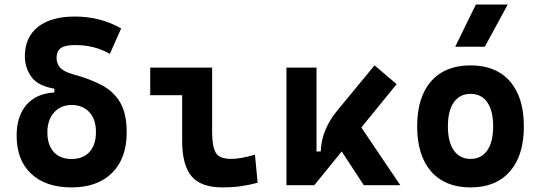

<svg xmlns="http://www.w3.org/2000/svg" viewBox="-20 -815 2384 845"><path d="M294.9 9.8Q181.2 9.8 117.2 -50.3Q53.2 -110.4 53.2 -217.8Q53.2 -303.7 96.4 -353.5Q139.6 -403.3 219.2 -408.2V-424.8Q146.5 -437 117.9 -477.1Q89.4 -517.1 89.4 -566.9Q89.4 -650.9 147 -696.5Q204.6 -742.2 309.6 -742.2Q421.9 -742.2 513.2 -689.9L463.4 -577.6Q397.9 -616.7 309.6 -616.7Q267.1 -616.7 248 -603.5Q229 -590.3 229 -560.5Q229 -534.7 244.9 -517.1Q260.7 -499.5 300.8 -488.3Q376.5 -467.8 429.2 -439.5Q481.9 -411.1 509.8 -362.5Q537.6 -314 537.6 -232.4Q537.6 -118.2 473.4 -54.2Q409.2 9.8 294.9 9.8ZM294.9 -115.2Q345.7 -115.2 374 -146.5Q402.3 -177.7 402.3 -233.9Q402.3 -290.5 372.8 -321.8Q343.3 -353 294.9 -353Q247.6 -353 218 -320.1Q188.5 -287.1 188.5 -232.4Q188.5 -177.2 216.6 -146.2Q244.6 -115.2 294.9 -115.2Z M959 9.8Q864.7 9.8 823.2 -39.1Q781.7 -87.9 781.7 -195.3V-396H641.1V-517.6H913.6V-232.9Q913.6 -171.4 929.2 -143.6Q944.8 -115.7 998 -115.7Q1039.1 -115.7 1102.1 -134.3L1113.8 -10.7Q1073.7 0 1037.4 4.9Q1001 9.8 959 9.8Z M1240.7 0V-517.6H1373V-148.4H1391.6Q1394.5 -245.1 1466.8 -331.5L1628.4 -527.3L1725.6 -444.8L1570.3 -253.9L1741.7 0H1581.1L1483.9 -148.4L1363.3 0Z M2050.8 9.8Q1939 9.8 1877.4 -60.5Q1815.9 -130.9 1815.9 -258.8Q1815.9 -387.2 1877.4 -457.3Q1939 -527.3 2050.8 -527.3Q2162.6 -527.3 2224.1 -457.3Q2285.6 -387.2 2285.6 -258.8Q2285.6 -130.9 2224.1 -60.5Q2162.6 9.8 2050.8 9.8ZM2050.8 -115.7Q2098.6 -115.7 2124.5 -153.1Q2150.4 -190.4 2150.4 -258.8Q2150.4 -327.6 2124.5 -364.7Q2098.6 -401.9 2050.8 -401.9Q2003.4 -401.9 1977.3 -364.7Q1951.2 -327.6 1951.2 -258.8Q1951.2 -190.4 1977.3 -153.1Q2003.4 -115.7 2050.8 -115.7ZM1983.4 -609.4 2074.2 -794.9H2214.4L2113.8 -609.4Z"/></svg>

Font: Cascadia Mono
Style: Bold
Weight: 700
Monospace: yes
Designer: Aaron Bell
Foundry: Saja Typeworks
Version: Version 2404.023; ttfautohint (v1.8.4)